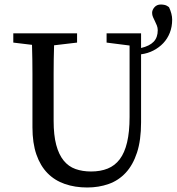

<svg xmlns="http://www.w3.org/2000/svg" viewBox="-20 -817 784 852"><path d="M218 -281Q218 -217 229.5 -174Q241 -131 262.5 -104.5Q284 -78 315 -67Q346 -56 384 -56Q426 -56 458 -69Q490 -82 511.5 -110.5Q533 -139 544 -185.5Q555 -232 555 -298V-615L453 -628V-669H606V-604Q644 -613 662 -632Q680 -651 680 -683Q680 -694 676 -704Q672 -714 667.5 -723Q663 -732 659 -741Q655 -750 655 -760Q655 -773 665.5 -785Q676 -797 694 -797Q702 -797 711 -795Q720 -793 730 -785Q744 -755 744 -730Q744 -698 733.5 -671.5Q723 -645 704.5 -625.5Q686 -606 661 -593Q636 -580 606 -576V-274Q606 -195 588 -140Q570 -85 538 -50.5Q506 -16 462 -0.5Q418 15 367 15Q313 15 268 -0.5Q223 -16 191 -48.5Q159 -81 141.5 -131.5Q124 -182 124 -252V-360Q124 -425 124 -489Q124 -553 122 -618L39 -628V-669H322V-628L220 -616Q218 -553 218 -489.5Q218 -426 218 -360Z"/></svg>

Font: Source Serif Pro
Style: Regular
Weight: 400
Designer: Frank Grießhammer
Foundry: Adobe Systems Incorporated
Version: Version 2.000;PS 1.000;hotconv 16.6.51;makeotf.lib2.5.65220